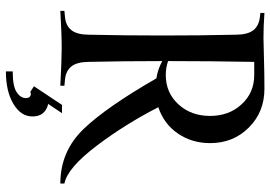

<svg xmlns="http://www.w3.org/2000/svg" viewBox="-160 -612 968 689"><g transform="rotate(90 324.5 -268.0)"><path d="M19.5 0V-14.6L40.5 -16.6Q72.8 -19.5 88.6 -39.6Q104.5 -59.6 105 -100.1Q107.9 -227.1 107.9 -366.2Q107.9 -505.4 105 -632.3Q104.5 -672.9 88.6 -692.9Q72.8 -712.9 40.5 -716.3L26.9 -717.8V-732.4Q74.7 -729 116.7 -729Q130.9 -729 188.5 -730.7Q246.1 -732.4 299.3 -732.4Q382.3 -732.4 438.2 -676.5Q494.1 -620.6 494.1 -537.6Q494.1 -472.2 459.7 -421.9Q425.3 -371.6 365.2 -351.6Q426.8 -231.9 502.9 -131.3Q583 -25.4 639.2 -14.6V0Q523.4 0 442.9 -84Q365.2 -165 261.7 -344.7Q229.5 -349.6 199.7 -365.7Q199.7 -227.1 202.6 -100.1Q203.1 -59.6 219 -39.6Q234.9 -19.5 267.1 -16.6L288.1 -14.6V0Q194.8 -4.9 153.8 -4.9Q101.1 -4.9 19.5 0ZM199.7 -386.7Q223.1 -378.4 250 -378.4Q313 -378.4 354.7 -423.6Q396.5 -468.8 396.5 -537.6Q396.5 -605.5 354.7 -650.6Q313 -695.8 250 -695.8H202.6Q199.7 -537.1 199.7 -386.7ZM290 94.7 356.9 -5.9H386.7L353.5 43.5Q398.4 54.2 398.4 100.1Q398.4 141.1 354 168Q309.1 195.3 236.8 195.3V170.9Q291.5 170.9 312 156.2Q332.5 142.6 332.5 123.5Q332.5 112.3 325.4 107.9Q318.4 103.5 310.5 107.9Z"/></g></svg>

Font: Flanker
Style: Regular
Weight: 400
Designer: Flanker
Foundry: Flanker
Version: Version 2.027